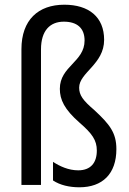

<svg xmlns="http://www.w3.org/2000/svg" viewBox="-20 -785 549 815"><path d="M422 -616C422 -713 357 -765 253 -765C143 -765 71 -701 71 -576V0H154V-575C154 -656 193 -693 251 -693C307 -693 339 -666 339 -613C339 -522 234 -504 234 -408C234 -362 253 -321 318 -264C371 -218 391 -190 391 -146C391 -94 365 -62 312 -62C271 -62 234 -79 205 -98V-19C235 1 275 10 317 10C415 10 474 -47 474 -152C474 -221 446 -257 380 -318C332 -359 316 -381 316 -413C316 -477 422 -512 422 -616Z"/></svg>

Font: Noto Sans Ethiopic Condensed
Style: Regular
Weight: 400
Width: 3
Designer: Monotype Design Team
Foundry: Monotype Imaging Inc.
Version: Version 2.102